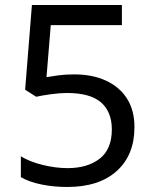

<svg xmlns="http://www.w3.org/2000/svg" viewBox="-20 -734 612 764"><path d="M275 -438Q348 -438 402 -413Q456 -388 485.5 -341.5Q515 -295 515 -228Q515 -117 444.5 -53.5Q374 10 248 10Q193 10 144.5 0Q96 -10 63 -29V-112Q99 -90 150.5 -77.5Q202 -65 249 -65Q328 -65 376.5 -102.5Q425 -140 425 -219Q425 -289 382 -326.5Q339 -364 246 -364Q218 -364 182 -359Q146 -354 124 -349L80 -377L107 -714H465V-634H182L165 -427Q182 -430 211 -434Q240 -438 275 -438Z"/></svg>

Font: Noto Sans Ol Chiki
Style: Regular
Weight: 400
Designer: Monotype Design Team, Lewis McGuffie
Foundry: Monotype Imaging Inc.
Version: Version 2.003